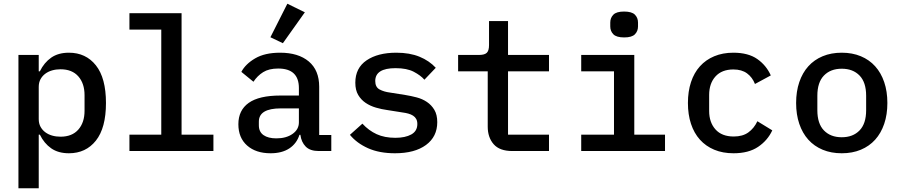

<svg xmlns="http://www.w3.org/2000/svg" viewBox="-20 -811 4840 1031"><path d="M79 -516H188V-428H194Q217 -475 255 -501.5Q293 -528 350 -528Q441 -528 495 -460Q549 -392 549 -258Q549 -124 495 -56Q441 12 350 12Q293 12 255 -14.5Q217 -41 194 -88H188V200H79ZM434 -216V-300Q434 -363 400.5 -401Q367 -439 305 -439Q281 -439 260 -433Q239 -427 223 -415Q207 -403 197.5 -385.5Q188 -368 188 -344V-172Q188 -148 197.5 -130.5Q207 -113 223 -101Q239 -89 260 -83Q281 -77 305 -77Q367 -77 400.5 -115Q434 -153 434 -216Z M675 -88H846V-652H675V-740H955V-88H1126V0H675Z M1692 0Q1645 0 1621.5 -24Q1598 -48 1593 -87H1588Q1573 -40 1533.5 -14Q1494 12 1433 12Q1354 12 1307 -29.5Q1260 -71 1260 -144Q1260 -219 1315.5 -258.5Q1371 -298 1486 -298H1585V-338Q1585 -443 1474 -443Q1424 -443 1393 -423.5Q1362 -404 1341 -372L1276 -425Q1298 -467 1350 -497.5Q1402 -528 1484 -528Q1582 -528 1638 -481Q1694 -434 1694 -345V-86H1759V0ZM1585 -154V-229H1488Q1370 -229 1370 -158V-138Q1370 -103 1395 -85.5Q1420 -68 1464 -68Q1517 -68 1551 -92Q1585 -116 1585 -154ZM1499 -579 1432 -611 1523 -791 1617 -745Z M1859 -87 1926 -147Q1960 -110 2002.5 -90.5Q2045 -71 2103 -71Q2156 -71 2188.5 -89Q2221 -107 2221 -145Q2221 -161 2215 -172Q2209 -183 2198 -190Q2187 -197 2172.5 -201Q2158 -205 2142 -207L2060 -220Q2030 -224 1999 -233Q1968 -242 1943.5 -258.5Q1919 -275 1903.5 -301Q1888 -327 1888 -367Q1888 -446 1948.5 -487Q2009 -528 2108 -528Q2180 -528 2232.5 -506.5Q2285 -485 2320 -447L2259 -383Q2239 -406 2202 -425.5Q2165 -445 2104 -445Q1995 -445 1995 -376Q1995 -343 2018.5 -330.5Q2042 -318 2074 -314L2156 -301Q2187 -296 2217.5 -288Q2248 -280 2272.5 -263.5Q2297 -247 2312.5 -221Q2328 -195 2328 -155Q2328 -77 2267.5 -32.5Q2207 12 2101 12Q2017 12 1956.5 -15Q1896 -42 1859 -87Z M2731 0Q2663 0 2631 -36.5Q2599 -73 2599 -131V-428H2440V-516H2553Q2582 -516 2594 -527.5Q2606 -539 2606 -569V-698H2708V-516H2928V-428H2708V-88H2928V0Z M3257 -669V-690Q3257 -715 3273.5 -732Q3290 -749 3331 -749Q3373 -749 3389.5 -732Q3406 -715 3406 -690V-669Q3406 -644 3389.5 -627Q3373 -610 3332 -610Q3290 -610 3273.5 -627Q3257 -644 3257 -669ZM3101 -88H3277V-428H3101V-516H3386V-88H3551V0H3101Z M3674 -258Q3674 -320 3690.5 -370Q3707 -420 3738.5 -455Q3770 -490 3815.5 -509Q3861 -528 3918 -528Q3998 -528 4046.5 -494Q4095 -460 4119 -406L4034 -360Q4020 -396 3991.5 -417Q3963 -438 3918 -438Q3856 -438 3822 -400.5Q3788 -363 3788 -301V-215Q3788 -154 3822 -116Q3856 -78 3920 -78Q3968 -78 3998.5 -100Q4029 -122 4047 -160L4127 -111Q4102 -57 4051 -22.5Q4000 12 3919 12Q3861 12 3815.5 -7Q3770 -26 3738.5 -61Q3707 -96 3690.5 -146Q3674 -196 3674 -258Z M4255 -258Q4255 -320 4272 -370Q4289 -420 4320.5 -455Q4352 -490 4397.5 -509Q4443 -528 4500 -528Q4557 -528 4602.5 -509Q4648 -490 4679.5 -455Q4711 -420 4728 -370Q4745 -320 4745 -258Q4745 -196 4728 -146Q4711 -96 4679.5 -61Q4648 -26 4602.5 -7Q4557 12 4500 12Q4443 12 4397.5 -7Q4352 -26 4320.5 -61Q4289 -96 4272 -146Q4255 -196 4255 -258ZM4631 -219V-297Q4631 -369 4595.5 -405.5Q4560 -442 4500 -442Q4440 -442 4404.5 -405.5Q4369 -369 4369 -297V-219Q4369 -147 4404.5 -110.5Q4440 -74 4500 -74Q4560 -74 4595.5 -110.5Q4631 -147 4631 -219Z"/></svg>

Font: IBM Plaex Mono Medium
Style: Regular
Weight: 500
Designer: Mike Abbink, Paul van der Laan, Pieter van Rosmalen
Foundry: Bold Monday
Version: Version 2.003